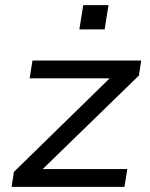

<svg xmlns="http://www.w3.org/2000/svg" viewBox="-20 -725 582 745"><path d="M25 0 34 -58 431 -446 429 -421H95L106 -490H528L519 -432L119 -43L121 -69H474L463 0ZM288 -611 303 -705H401L386 -611Z"/></svg>

Font: Nunito Sans 10pt SemiExpanded
Style: Italic
Weight: 400
Width: 6
Italic angle: -9°
Designer: Vernon Adams
Foundry: Vernon Adams
Version: Version 3.101;gftools[0.9.27]